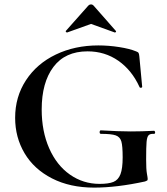

<svg xmlns="http://www.w3.org/2000/svg" viewBox="-20 -843 759 875"><path d="M49 -306Q49 -402 98.5 -477.5Q148 -553 234.5 -594.5Q321 -636 428 -636Q475 -636 523 -628.5Q571 -621 600 -609Q609 -606 611.5 -601.5Q614 -597 615 -586L628 -447Q628 -444 623 -443Q618 -442 616 -446Q581 -523 519.5 -566Q458 -609 379 -609Q277 -609 223.5 -538Q170 -467 170 -344Q170 -245 204 -167.5Q238 -90 298.5 -47.5Q359 -5 434 -5Q475 -5 497 -14Q519 -23 529 -49Q539 -75 539 -126Q539 -178 533 -198.5Q527 -219 507.5 -226Q488 -233 440 -233Q434 -233 434 -241Q434 -244 435.5 -246.5Q437 -249 439 -249Q524 -244 576 -244Q627 -244 682 -247Q684 -247 685.5 -244.5Q687 -242 687 -240Q687 -233 682 -233Q664 -234 657 -226.5Q650 -219 648 -196.5Q646 -174 646 -116Q646 -71 649.5 -52Q653 -33 653 -28Q653 -22 651 -20.5Q649 -19 641 -16Q512 12 409 12Q299 12 217 -30Q135 -72 92 -144.5Q49 -217 49 -306ZM395 -823Q401 -823 406 -818L508 -702Q509 -702 509 -700Q509 -698 506.5 -696Q504 -694 503 -695L395 -734L286 -695Q284 -694 281 -697.5Q278 -701 280 -702L383 -818Q388 -823 395 -823Z"/></svg>

Font: Cormorant SC
Style: Bold
Weight: 700
Designer: Christian Thalmann (Catharsis Fonts)
Foundry: Catharsis Fonts
Version: Version 4.000